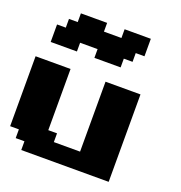

<svg xmlns="http://www.w3.org/2000/svg" viewBox="-170 -1145 1216 1290"><g transform="rotate(20 437.5 -500.0)"><path d="M125 0H750V-625H500V-125H312.5V-187.5H250V-625H0V-125H62.5V-62.5H125ZM375 -750H562.5V-812.5H625V-875H687.5V-1000H500V-937.5H375V-1000H187.5V-937.5H125V-875H62.5V-750H250V-812.5H375Z"/></g></svg>

Font: Faithful 32x
Style: Bold
Weight: 400
Foundry: Faithful Resource Pack
Version: Version 1.0; January 27, 2023